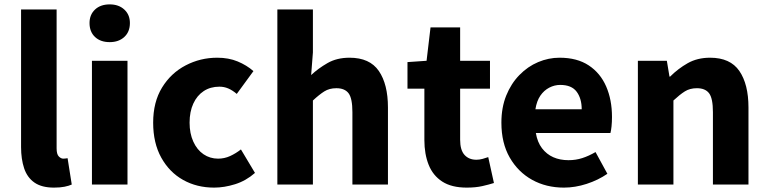

<svg xmlns="http://www.w3.org/2000/svg" viewBox="-20 -841 3500 875"><path d="M226 14Q170 14 137 -9Q104 -32 90 -74Q76 -116 76 -171V-798H238V-165Q238 -138 248 -128Q258 -118 268 -118Q273 -118 277 -118.5Q281 -119 288 -120L307 0Q294 6 274 10Q254 14 226 14Z M399 0V-564H561V0ZM480 -649Q438 -649 413 -672.5Q388 -696 388 -736Q388 -774 413 -797.5Q438 -821 480 -821Q521 -821 546.5 -797.5Q572 -774 572 -736Q572 -696 546.5 -672.5Q521 -649 480 -649Z M956 14Q877 14 814.5 -21Q752 -56 715 -122.5Q678 -189 678 -282Q678 -376 718.5 -442Q759 -508 826 -543Q893 -578 970 -578Q1022 -578 1063 -561Q1104 -544 1135 -517L1059 -413Q1039 -430 1020 -438Q1001 -446 980 -446Q939 -446 908.5 -426Q878 -406 861 -369Q844 -332 844 -282Q844 -233 861 -195.5Q878 -158 907.5 -138Q937 -118 974 -118Q1003 -118 1029 -130Q1055 -142 1078 -160L1142 -53Q1101 -17 1051.5 -1.5Q1002 14 956 14Z M1244 0V-798H1406V-602L1398 -499Q1430 -529 1472.5 -553.5Q1515 -578 1573 -578Q1665 -578 1706.5 -517.5Q1748 -457 1748 -351V0H1586V-330Q1586 -393 1568.5 -416Q1551 -439 1513 -439Q1481 -439 1458 -424.5Q1435 -410 1406 -383V0Z M2107 14Q2038 14 1995.5 -13.5Q1953 -41 1933.5 -90Q1914 -139 1914 -203V-437H1837V-558L1924 -564L1942 -716H2077V-564H2213V-437H2077V-204Q2077 -157 2097 -135Q2117 -113 2151 -113Q2165 -113 2179.5 -117Q2194 -121 2205 -125L2231 -7Q2209 0 2178.5 7Q2148 14 2107 14Z M2550 14Q2469 14 2405 -21.5Q2341 -57 2303 -123Q2265 -189 2265 -282Q2265 -351 2287 -405.5Q2309 -460 2347 -499Q2385 -538 2432.5 -558Q2480 -578 2530 -578Q2610 -578 2663 -543Q2716 -508 2742.5 -447Q2769 -386 2769 -308Q2769 -285 2767 -265.5Q2765 -246 2762 -235H2422Q2429 -193 2450 -165.5Q2471 -138 2501.5 -124.5Q2532 -111 2571 -111Q2604 -111 2633.5 -120.5Q2663 -130 2694 -148L2748 -49Q2706 -20 2653.5 -3Q2601 14 2550 14ZM2420 -343H2631Q2631 -392 2608 -423Q2585 -454 2533 -454Q2507 -454 2483 -441.5Q2459 -429 2442.5 -405Q2426 -381 2420 -343Z M2887 0V-564H3019L3031 -492H3034Q3070 -528 3114 -553Q3158 -578 3216 -578Q3308 -578 3349.5 -517.5Q3391 -457 3391 -351V0H3229V-330Q3229 -393 3211.5 -416Q3194 -439 3156 -439Q3124 -439 3101 -424.5Q3078 -410 3049 -383V0Z"/></svg>

Font: Noto Sans KR ExtraBold
Style: Regular
Weight: 800
Designer: Ryoko NISHIZUKA  (kana, bopomofo & ideographs); Paul D. Hunt (Latin, Greek & Cyrillic); Sandoll Communications , Soo-you
Foundry: Adobe
Version: Version 2.004-H2;hotconv 1.0.118;makeotfexe 2.5.65603